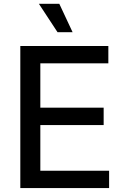

<svg xmlns="http://www.w3.org/2000/svg" viewBox="-20 -963 642 983"><path d="M84 0V-727.5H534.7V-638.7H186.5V-411.6H510.7V-322.8H186.5V-88.9H538.6V0ZM274.4 -798.3 179.2 -943.4H283.7L351.6 -798.3Z"/></svg>

Font: Inter Cardless
Style: Regular
Weight: 400
Designer: Rasmus Andersson
Foundry: rsms
Version: Version 4.001;git-9221beed3